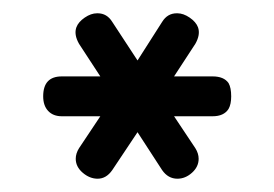

<svg xmlns="http://www.w3.org/2000/svg" viewBox="-20 -799 413 289"><path d="M45 -654Q45 -684 73 -684H131L99 -733Q91 -747 95 -758Q98 -766 107.5 -772.5Q117 -779 126 -779H127Q141 -779 149 -766L187 -708L224 -766Q232 -779 246 -779H247Q256 -779 265.5 -772.5Q275 -766 278 -758Q282 -747 274 -733L242 -684H300Q317 -684 324 -674Q328 -667 328 -654Q328 -642 324 -635Q317 -624 300 -624H242L274 -576Q279 -568 279 -560Q279 -548 269 -539Q259 -530 247 -530Q233 -530 224 -543L187 -600L149 -543Q140 -530 127 -530Q115 -530 104.5 -539Q94 -548 94 -560Q94 -568 99 -576L131 -624H73Q60 -624 52.5 -632Q45 -640 45 -654Z"/></svg>

Font: Soda Fountain
Style: Regular
Weight: 400
Version: Version 1.0